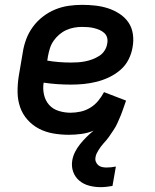

<svg xmlns="http://www.w3.org/2000/svg" viewBox="-20 -548 640 792"><path d="M395 224Q371 224 348 218Q325 212 307.5 197.5Q290 183 282 161Q274 139 278 114Q281 96 289.5 79Q298 62 310.5 46.5Q323 31 337 17Q351 3 366 -9Q342 1 315.5 4.5Q289 8 264 8Q231 8 199.5 2.5Q168 -3 141 -17Q114 -31 93.5 -54Q73 -77 63 -106Q53 -135 52.5 -167Q52 -199 57 -232L74 -332Q78 -359 88 -386Q98 -413 115.5 -437Q133 -461 157 -479.5Q181 -498 208 -509Q235 -520 263 -524Q291 -528 318 -528Q346 -528 373 -525Q400 -522 425 -514Q450 -506 472.5 -491.5Q495 -477 509.5 -456Q524 -435 528 -408Q532 -381 527 -354Q523 -328 510.5 -303Q498 -278 476.5 -259.5Q455 -241 429.5 -229Q404 -217 377.5 -210.5Q351 -204 325 -201.5Q299 -199 273 -199Q244 -199 215.5 -201Q187 -203 160 -207Q156 -182 161.5 -157.5Q167 -133 182.5 -115.5Q198 -98 222 -90.5Q246 -83 271 -83Q291 -83 312 -87.5Q333 -92 352 -103.5Q371 -115 385 -132Q399 -149 409 -168L500 -133Q494 -117 493 -113Q492 -109 489 -101.5Q486 -94 483.5 -86Q481 -78 477.5 -70.5Q474 -63 471 -55.5Q468 -48 464.5 -40.5Q461 -33 457 -25.5Q453 -18 448 -11Q443 -4 438.5 3Q434 10 429 17Q424 24 418.5 30.5Q413 37 407 43.5Q401 50 396 57Q391 64 386.5 71Q382 78 378.5 85.5Q375 93 374 101Q372 111 375.5 119.5Q379 128 385.5 133.5Q392 139 401 141Q410 143 419 143Q429 143 438.5 142Q448 141 458 139L444 219Q432 221 420 222.5Q408 224 395 224ZM273 -290Q288 -290 302.5 -291Q317 -292 332 -295Q347 -298 361.5 -303.5Q376 -309 389.5 -317.5Q403 -326 411.5 -339.5Q420 -353 422 -367Q425 -380 422 -392Q419 -404 410 -412Q401 -420 390.5 -424.5Q380 -429 368 -432Q356 -435 343.5 -436Q331 -437 318 -437Q302 -437 285.5 -434Q269 -431 253.5 -424Q238 -417 224.5 -405.5Q211 -394 201 -379.5Q191 -365 186 -349Q181 -333 178 -317L175 -298Q198 -294 223 -292Q248 -290 273 -290Z"/></svg>

Font: Iosevka Semibold Extended
Style: Italic
Weight: 600
Width: 7
Italic angle: -9°
Monospace: yes
Designer: Belleve Invis
Foundry: Belleve Invis
Version: Version 32.5.0; ttfautohint (v1.8.4)